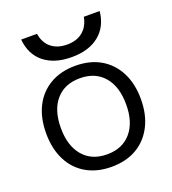

<svg xmlns="http://www.w3.org/2000/svg" viewBox="-137 -851 866 965"><g transform="rotate(-20 296.0 -368.5)"><path d="M295.8 10Q218.5 10 161.4 -23Q104.3 -56 73.5 -117Q42.7 -178 42.7 -260Q42.7 -343 73.5 -403.5Q104.3 -464 161.4 -497Q218.5 -530 295.7 -530Q373.9 -530 430.5 -497Q487 -464 518.2 -403.5Q549.4 -343 549.4 -260Q549.4 -178 518.2 -117Q487 -56 430.5 -23Q374 10 295.8 10ZM296 -56.7Q378 -56.7 424.3 -110.9Q470.6 -165 470.6 -260.1Q470.6 -356 424.3 -409.6Q378 -463.3 296 -463.3Q214 -463.3 167.7 -409.6Q121.4 -356 121.4 -260.1Q121.4 -165 167.7 -110.9Q214 -56.7 296 -56.7ZM296 -576.7Q204 -576.7 148.8 -621Q93.6 -665.3 86 -746.7H170.7Q178.4 -697.4 211 -670.7Q243.7 -644 296 -644Q347 -644 379.5 -670.7Q412 -697.4 421.3 -746.7H506Q497.4 -665.3 442.5 -621Q387.7 -576.7 296 -576.7Z"/></g></svg>

Font: M PLUS 2 Thin
Style: Regular
Weight: 100
Designer: Coji Morishita
Foundry: UNDERFOREST DESIGN
Version: Version 1.001